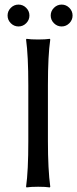

<svg xmlns="http://www.w3.org/2000/svg" viewBox="-20 -818 338 841"><path d="M216.3 -716.3Q202.1 -730.5 202.1 -750Q202.1 -769.5 216.3 -783.7Q230.5 -797.9 250 -797.9Q269.5 -797.9 283.7 -783.7Q297.9 -769.5 297.9 -750Q297.9 -730.5 283.7 -716.3Q269.5 -702.1 250 -702.1Q230.5 -702.1 216.3 -716.3ZM27.3 -716.3Q13.2 -730.5 13.2 -750Q13.2 -769.5 27.3 -783.7Q41.5 -797.9 61 -797.9Q80.6 -797.9 94.7 -783.7Q108.9 -769.5 108.9 -750Q108.9 -730.5 94.7 -716.3Q80.6 -702.1 61 -702.1Q41.5 -702.1 27.3 -716.3ZM104 -444.8Q104 -573.7 94.2 -645L96.2 -647.9Q114.3 -645 147 -645Q179.7 -645 198.2 -647.9L200.2 -645Q189.9 -575.2 189.9 -444.8V-200.2Q189.9 -75.2 200.2 0L198.2 2.9Q179.7 0 147 0Q114.3 0 96.2 2.9L94.2 0Q104 -67.9 104 -200.2Z"/></svg>

Font: Linux Biolinum G
Style: Regular
Weight: 400
Designer: Philipp H. Poll
Foundry: Philipp H. Poll
Version: Version 1.1.0 ; ttfautohint (v1.6)